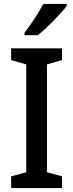

<svg xmlns="http://www.w3.org/2000/svg" viewBox="-20 -961 375 981"><path d="M321 -931V-941H201C178 -896 138 -836 105 -793V-781H173C219 -817 293 -893 321 -931ZM297 0V-60L220 -81V-632L297 -654V-714H37V-654L114 -632V-81L37 -60V0Z"/></svg>

Font: Noto Sans Myanmar UI SemiCondensed Medium
Style: Regular
Weight: 500
Width: 4
Designer: Monotype Design Team
Foundry: Monotype Imaging Inc.
Version: Version 2.103